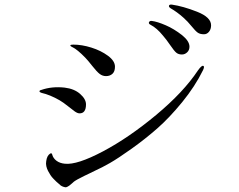

<svg xmlns="http://www.w3.org/2000/svg" viewBox="-20 -840 1040 835"><path d="M640 -749Q664 -746 701 -730Q736 -715 772 -687Q804 -661 804 -637Q804 -622 794 -612.5Q784 -603 771 -603Q756 -603 746.5 -611Q737 -619 720 -644Q703 -669 688 -686Q662 -718 635 -732Q625 -737 628 -743.5Q631 -750 640 -749ZM727 -820Q776 -813 837 -789Q898 -765 898 -730Q898 -713 889 -702Q880 -691 867 -691Q850 -691 840 -698Q830 -705 813 -726Q796 -747 778 -763Q750 -788 722 -804Q713 -810 715 -815.5Q717 -821 727 -820ZM181 -139Q184 -163 198 -172Q205 -176 207 -168Q211 -152 225.5 -141Q240 -130 262 -128Q315 -122 427.5 -181.5Q540 -241 659 -340Q778 -439 841 -534Q858 -558 865 -553Q870 -550 863 -535Q828 -464 772.5 -396Q717 -328 664 -281.5Q611 -235 552 -193Q493 -151 458 -131Q423 -111 394 -98Q385 -93 368.5 -85.5Q352 -78 346.5 -75Q341 -72 331 -67Q321 -62 316.5 -59.5Q312 -57 306.5 -53.5Q301 -50 296 -45Q295 -44 289 -39Q283 -34 281 -32.5Q279 -31 273.5 -28Q268 -25 264 -25.5Q260 -26 254.5 -28Q249 -30 243 -34Q243 -35 236.5 -40Q230 -45 225 -50Q220 -55 212.5 -62.5Q205 -70 199.5 -78.5Q194 -87 189 -96.5Q184 -106 181.5 -117Q179 -128 181 -139ZM299 -646Q336 -646 377.5 -633Q419 -620 449.5 -597.5Q480 -575 480 -550Q480 -529 469 -519Q458 -509 441 -509Q426 -509 413.5 -518.5Q401 -528 381 -553.5Q361 -579 351 -589Q316 -625 295 -635Q295 -635 294 -635Q285 -640 286 -643Q287 -646 299 -646ZM160 -449Q206 -465 261 -459Q303 -454 328.5 -431.5Q354 -409 354 -386Q354 -347 326 -347Q317 -347 305 -355.5Q293 -364 274.5 -379Q256 -394 239 -404Q197 -428 161 -436Q152 -439 152 -442Q151 -444 153 -446Q155 -448 160 -449Z"/></svg>

Font: TsukuhouMincho
Style: Regular
Weight: 400
Designer: Iose
Foundry: Typographish
Version: Version 1.001; ttfautohint (v1.8.3)